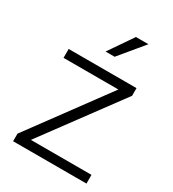

<svg xmlns="http://www.w3.org/2000/svg" viewBox="-181 -843 848 942"><g transform="rotate(30 243.0 -372.0)"><path d="M114.7 -49.3H458V0H42.5V-43L362.8 -478H52.2V-528.3H436.5V-484.9ZM308.6 -744.1H379.4L266.6 -607.9H215.3Z"/></g></svg>

Font: Melbourne
Style: Light
Weight: 300
Designer: Google
Version: Version 2.000980; 2014